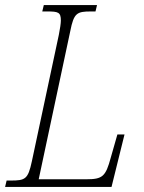

<svg xmlns="http://www.w3.org/2000/svg" viewBox="-39 -734 564 754"><path d="M-19 0H399L450 -206H422L396 -115C376 -41 364 -30 300 -30H113L237 -612C251 -683 263 -689 318 -689H336L342 -714H133L127 -689H146C190 -689 200 -686 200 -653C200 -643 197 -622 192 -597L86 -100C71 -30 60 -25 3 -25H-13Z"/></svg>

Font: Noto Serif Condensed ExtraLight
Style: Italic
Weight: 200
Width: 3
Italic angle: -12°
Designer: Monotype Design Team
Foundry: Monotype Imaging Inc.
Version: Version 2.013